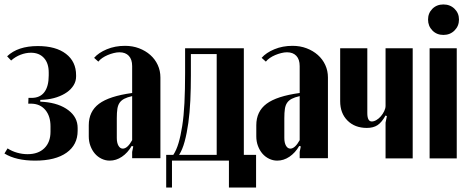

<svg xmlns="http://www.w3.org/2000/svg" viewBox="-20 -712 2118 863"><path d="M138 10Q52 10 0 -22L14 -45Q34 -32 57.5 -25.5Q81 -19 104 -19Q152 -19 179.5 -46Q207 -73 207 -120V-144Q207 -190 184 -217.5Q161 -245 122 -246H107L108 -272H122Q160 -272 179.5 -298Q199 -324 199 -373V-386Q199 -428 177.5 -451.5Q156 -475 119 -475Q96 -475 72.5 -466Q49 -457 30 -440L12 -459Q60 -505 150 -505Q231 -505 276.5 -470Q322 -435 322 -374V-368Q322 -347 311 -329Q300 -311 281 -297.5Q262 -284 235.5 -275Q209 -266 178 -264L161 -263V-255L178 -254Q246 -248 287.5 -216.5Q329 -185 329 -137V-124Q329 -61 279 -25.5Q229 10 138 10Z M379 -149Q379 -211 425 -245.5Q471 -280 574 -294V-415Q574 -445 559 -461Q544 -477 517 -477Q505 -477 491 -473.5Q477 -470 464 -464.5Q451 -459 440 -451.5Q429 -444 422 -435L403 -452Q423 -475 460 -490.5Q497 -506 542 -506Q576 -506 605 -495Q634 -484 655.5 -465Q677 -446 689 -420Q701 -394 701 -364V-1H574V-29L579 -54L572 -56Q554 -25 528 -7.5Q502 10 473 10Q454 10 436.5 1.5Q419 -7 406.5 -21.5Q394 -36 386.5 -56Q379 -76 379 -99ZM532 -44Q553 -44 574 -82V-280Q552 -275 538.5 -268Q525 -261 517.5 -250Q510 -239 507.5 -222.5Q505 -206 505 -181V-92Q505 -70 512.5 -57Q520 -44 532 -44Z M727 131V-16H759Q773 -37 782.5 -69Q792 -101 799 -145.5Q806 -190 809 -249Q812 -308 812 -384V-495H1076V-16H1131V131H1009V10H753V131ZM954 -16V-469H838V-373Q838 -315 835.5 -260.5Q833 -206 826.5 -159.5Q820 -113 810 -76Q800 -39 785 -16Z M1132 -149Q1132 -211 1178 -245.5Q1224 -280 1327 -294V-415Q1327 -445 1312 -461Q1297 -477 1270 -477Q1258 -477 1244 -473.5Q1230 -470 1217 -464.5Q1204 -459 1193 -451.5Q1182 -444 1175 -435L1156 -452Q1176 -475 1213 -490.5Q1250 -506 1295 -506Q1329 -506 1358 -495Q1387 -484 1408.5 -465Q1430 -446 1442 -420Q1454 -394 1454 -364V-1H1327V-29L1332 -54L1325 -56Q1307 -25 1281 -7.5Q1255 10 1226 10Q1207 10 1189.5 1.5Q1172 -7 1159.5 -21.5Q1147 -36 1139.5 -56Q1132 -76 1132 -99ZM1285 -44Q1306 -44 1327 -82V-280Q1305 -275 1291.5 -268Q1278 -261 1270.5 -250Q1263 -239 1260.5 -222.5Q1258 -206 1258 -181V-92Q1258 -70 1265.5 -57Q1273 -44 1285 -44Z M1713 -193Q1696 -162 1677 -149.5Q1658 -137 1629 -137Q1575 -137 1542 -170Q1509 -203 1509 -257V-495H1631V-204Q1631 -166 1651 -166Q1661 -166 1672 -172.5Q1683 -179 1692 -189.5Q1701 -200 1707 -212.5Q1713 -225 1713 -236V-495H1835V0H1713V-161L1719 -190Z M1904 -624Q1904 -653 1923.5 -672.5Q1943 -692 1973 -692Q2003 -692 2023 -672.5Q2043 -653 2043 -624Q2043 -595 2023 -575Q2003 -555 1973 -555Q1943 -555 1923.5 -575Q1904 -595 1904 -624ZM2033 -495V0H1911V-495Z"/></svg>

Font: Moniqa Black Heading
Style: Regular
Weight: 900
Designer: Rajesh Rajput
Foundry: Rajesh Rajput
Version: Version 1.000